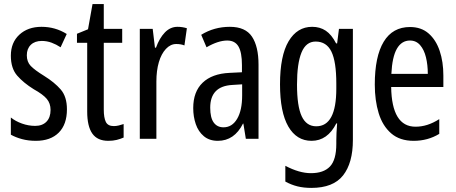

<svg xmlns="http://www.w3.org/2000/svg" viewBox="-20 -678 2226 938"><path d="M307 -144Q307 -70 267 -30Q227 10 155 10Q118 10 87 1.5Q56 -7 33 -20V-104Q55 -86 87 -74.5Q119 -63 152 -63Q187 -63 207 -83.5Q227 -104 227 -141Q227 -173 208.5 -195Q190 -217 145 -242Q95 -273 64 -308.5Q33 -344 33 -406Q33 -470 74.5 -508.5Q116 -547 183 -547Q250 -547 306 -512L276 -447Q255 -461 232 -469.5Q209 -478 184 -478Q150 -478 130.5 -459Q111 -440 111 -408Q111 -376 130 -356Q149 -336 196 -307Q246 -276 276.5 -241Q307 -206 307 -144Z M536 -62Q548 -62 560 -65Q572 -68 584 -72V-6Q568 1 550 5.5Q532 10 509 10Q456 10 431 -25.5Q406 -61 406 -133V-469H356V-513L410 -535L432 -658H487V-537H577V-469H487V-143Q487 -103 497 -82.5Q507 -62 536 -62Z M847 -547Q871 -547 893 -540L881 -456Q864 -463 841 -463Q813 -463 790.5 -439Q768 -415 756 -374Q744 -333 744 -280V0H663V-537H726L737 -445H742Q759 -492 785.5 -519.5Q812 -547 847 -547Z M1103 -547Q1179 -547 1211 -499Q1243 -451 1243 -362V0H1181L1169 -74H1167Q1125 10 1044 10Q1003 10 976 -12.5Q949 -35 936.5 -71.5Q924 -108 924 -150Q924 -230 970 -274Q1016 -318 1101 -322L1162 -325V-360Q1162 -422 1145 -451Q1128 -480 1090 -480Q1046 -480 989 -447L963 -508Q1026 -547 1103 -547ZM1115 -263Q1007 -257 1007 -152Q1007 -103 1024 -79.5Q1041 -56 1072 -56Q1114 -56 1138.5 -97.5Q1163 -139 1163 -212V-266Z M1505 -547Q1543 -547 1571.5 -528Q1600 -509 1622 -466H1627L1636 -537H1704V6Q1704 118 1656 179Q1608 240 1501 240Q1464 240 1433.5 232.5Q1403 225 1374 209V132Q1442 168 1499 168Q1561 168 1592 135.5Q1623 103 1623 25V9Q1623 -8 1624 -29.5Q1625 -51 1627 -75H1623Q1580 10 1502 10Q1429 10 1388.5 -60Q1348 -130 1348 -266Q1348 -406 1390 -476.5Q1432 -547 1505 -547ZM1522 -475Q1475 -475 1453 -421.5Q1431 -368 1431 -265Q1431 -159 1454 -110Q1477 -61 1525 -61Q1623 -61 1623 -245V-270Q1623 -377 1599 -426Q1575 -475 1522 -475Z M1983 -546Q2038 -546 2074 -514.5Q2110 -483 2128 -429.5Q2146 -376 2146 -309V-253H1891Q1894 -59 2010 -59Q2039 -59 2067.5 -68Q2096 -77 2126 -96V-24Q2070 10 2001 10Q1933 10 1891 -26.5Q1849 -63 1830 -125Q1811 -187 1811 -265Q1811 -402 1854.5 -474Q1898 -546 1983 -546ZM1983 -480Q1942 -480 1919 -440Q1896 -400 1892 -317H2070Q2070 -361 2061 -398Q2052 -435 2032.5 -457.5Q2013 -480 1983 -480Z"/></svg>

Font: Noto Sans Georgian ExtraCondensed
Style: Regular
Weight: 400
Width: 2
Designer: Monotype Design Team, Akaki Razmadze
Foundry: Google LLC
Version: Version 2.005; ttfautohint (v1.8.4.7-5d5b)